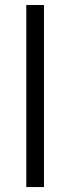

<svg xmlns="http://www.w3.org/2000/svg" viewBox="-20 -756 283 776"><path d="M157.7 -735.8V0H86.3V-735.8Z"/></svg>

Font: Inter Extra Light BETA
Style: Regular
Weight: 200
Designer: Rasmus Andersson
Foundry: rsms
Version: Version 3.011;git-f93a4a705